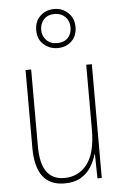

<svg xmlns="http://www.w3.org/2000/svg" viewBox="-56 -929 570 886"><g transform="rotate(-5 229.0 -486.0)"><path d="M380 -620V-93H360L358 -205H356Q348 -175 330.5 -147Q313 -119 283 -101Q253 -83 207 -83Q73 -83 73 -259V-620H99V-266Q99 -183 127 -145.5Q155 -108 208 -108Q274 -108 314 -159.5Q354 -211 354 -320V-620ZM230 -708Q193 -708 165.5 -732Q138 -756 138 -798Q138 -840 164.5 -864.5Q191 -889 229 -889Q267 -889 293.5 -863.5Q320 -838 320 -798Q320 -757 294.5 -732.5Q269 -708 230 -708ZM230 -731Q261 -731 279 -749.5Q297 -768 297 -798Q297 -828 278 -847Q259 -866 229 -866Q197 -866 179 -846.5Q161 -827 161 -798Q161 -771 179 -751Q197 -731 230 -731Z"/></g></svg>

Font: Noto Sans Telugu UI Condensed Thin
Style: Regular
Weight: 100
Width: 3
Designer: Jelle Bosma - Monotype Design Team
Foundry: Monotype Imaging Inc.
Version: Version 2.005; ttfautohint (v1.8.4.7-5d5b)